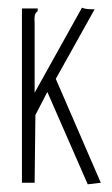

<svg xmlns="http://www.w3.org/2000/svg" viewBox="-20 -475 290 499"><path d="M103 -236 72 -176 70 0H37V-453H78V-446Q72 -442 70.5 -435Q69 -428 70 -412V-234L193 -455Q197 -453 204 -452Q211 -451 217 -451H226L125 -270L242 0L208 4Z"/></svg>

Font: Inconsolata UltraCondensed Light
Style: Regular
Weight: 300
Width: 1
Monospace: yes
Designer: Raph Levien, Cyreal, Brenton Simpson
Foundry: Raph Levien, Cyreal, Google
Version: Version 3.001; ttfautohint (v1.8.2.53-6de2)